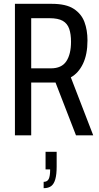

<svg xmlns="http://www.w3.org/2000/svg" viewBox="-20 -707 519 1003"><path d="M58 0V-687H251Q325 -687 365 -661Q405 -635 421 -592.5Q437 -550 437 -496Q437 -423 413.5 -374Q390 -325 350 -303L467 0H377L270 -276H143V0ZM143 -350H246Q302 -350 326.5 -387Q351 -424 351 -489Q351 -529 341.5 -556.5Q332 -584 308 -598Q284 -612 237 -612H143ZM208 276V243Q227 243 234.5 228Q242 213 242 178H218V86H276V164Q276 204 269 229Q262 254 247.5 265Q233 276 208 276Z"/></svg>

Font: Archivo ExtraCondensed
Style: Regular
Weight: 400
Width: 2
Designer: Hector Gatti
Foundry: Omnibus-Type
Version: Version 2.001